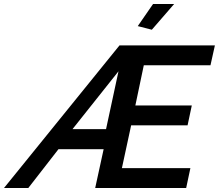

<svg xmlns="http://www.w3.org/2000/svg" viewBox="-100 -936 1090 956"><path d="M656 -788 767 -916H662L586 -806ZM495 -710 -80 0H41L191 -193H416L374 0H827L848 -99H507L553 -312H834L855 -411H574L616 -611H948L970 -710ZM428 -293H261L490 -581Z"/></svg>

Font: FIGSv2-sans-serif SmBold Italic
Style: Regular
Weight: 600
Italic angle: -12°
Designer: Matt McInerney, Pablo Impallari, Rodrigo Fuenzalida
Foundry: Matt McInerney, Pablo Impallari, Rodrigo Fuenzalida
Version: Version 4.020;hotconv 1.0.109;makeotfexe 2.5.65596